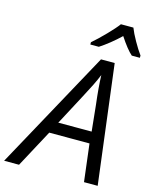

<svg xmlns="http://www.w3.org/2000/svg" viewBox="-191 -1031 882 1118"><g transform="rotate(15 249.5 -472.0)"><path d="M336.9 -716.3H419.4L508.8 0H426.3L398.9 -226.1H156.2L34.7 0H-55.2ZM393.1 -295.9 377 -453.1Q364.7 -553.7 362.3 -628.4Q349.1 -596.2 331.5 -560.5Q313 -522.9 201.2 -313L191.9 -295.9ZM396 -943.8H471.2Q482.9 -913.1 507.3 -869.9Q531.7 -826.7 553.2 -797.4V-783.7H504.4Q472.7 -811 426.8 -880.9Q398.4 -853.5 365.5 -827.1Q332.5 -800.8 305.7 -783.7H254.4V-797.4Q289.6 -827.6 333 -872.3Q376.5 -917 396 -943.8Z"/></g></svg>

Font: Viking Open Sans
Style: Italic
Weight: 400
Italic angle: -12°
Foundry: Ascender Corporation
Version: Version 2.000